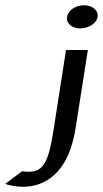

<svg xmlns="http://www.w3.org/2000/svg" viewBox="-149 -641 391 730"><path d="M-129 58 -121 61C-24 87 66 52 112 -56C123 -83 132 -115 138 -151L185 -451H102L54 -143C36 -29 17 12 -38 12C-45 12 -54 12 -63 10H-65ZM106 -577C102 -551 126 -533 156 -533C186 -533 218 -551 222 -577C226 -603 200 -621 170 -621C140 -621 110 -603 106 -577Z"/></svg>

Font: Charger Sport
Style: DfBdExtObl
Weight: 400
Designer: Jasper
Foundry: Cannot Into Space Fonts
Version: Version 1.1